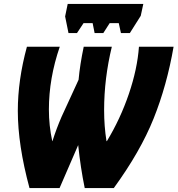

<svg xmlns="http://www.w3.org/2000/svg" viewBox="-20 -950 897 970"><path d="M70 -390Q70 -545 116 -714H282Q227 -554 227 -397Q227 -316 244 -237H245Q265 -300 291 -360L377 -547Q384 -624 403 -714H545Q506 -553 506 -394Q506 -312 518 -237H520Q588 -349 631 -475.5Q674 -602 682 -714H857Q823 -518 756 -351Q689 -184 555 0H408Q387 -102 375 -217L281 0H129Q70 -218 70 -390ZM309 -867 322 -930H704L691 -870L636 -783H591L580 -833H534L502 -783H458L448 -833H402L369 -783H326Z"/></svg>

Font: Noto Sans UI CondBlack
Style: Italic
Weight: 900
Width: 3
Italic angle: -12°
Designer: Monotype Design Team
Foundry: Monotype Imaging Inc.
Version: Version 1.001